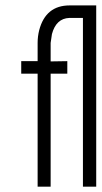

<svg xmlns="http://www.w3.org/2000/svg" viewBox="-20 -700 381 720"><path d="M59.6 -423.8H121.1V0H169.9V-423.8H232.4V-470.7L169.9 -469.7V-539.1Q169.9 -539.1 174.8 -572.3Q190.4 -630.9 240.2 -632.8H291V0H340.8V-679.7H241.2Q151.4 -679.7 127 -586.9Q121.1 -563.5 121.1 -539.1V-470.7H59.6Z"/></svg>

Font: Post No Bills Jaffna
Style: Regular
Weight: 400
Designer: Kosala Senevirathne, Siva Puranthara, Lasantha Premarathna, Tharique Azeez
Foundry: Mooniak
Version: Version 1.220 ; ttfautohint (v1.6)